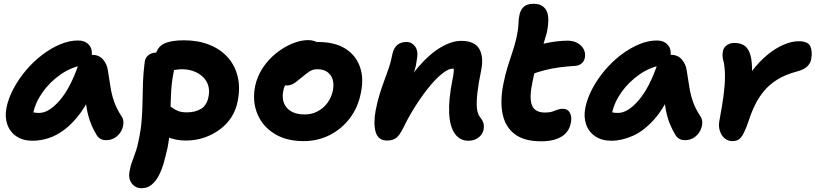

<svg xmlns="http://www.w3.org/2000/svg" viewBox="-20 -734 4311 1015"><path d="M152 10Q101 10 66.5 -13.5Q32 -37 18.5 -76.5Q5 -116 14 -163Q24 -214 51.5 -265.5Q79 -317 117.5 -362.5Q156 -408 202.5 -443.5Q249 -479 297.5 -499.5Q346 -520 393 -520Q430 -520 451 -496Q472 -472 463 -428Q460 -412 449 -403Q438 -394 424 -391Q358 -380 301.5 -341Q245 -302 206 -247.5Q167 -193 155 -134Q152 -117 151.5 -102.5Q151 -88 155 -66L107 -168Q128 -150 145 -143.5Q162 -137 187 -137Q238 -137 295 -202.5Q352 -268 395 -393Q404 -417 425 -430.5Q446 -444 468 -444Q504 -444 525 -419Q546 -394 550 -363Q558 -315 564 -275Q570 -235 583 -197.5Q596 -160 622 -120Q633 -105 632.5 -84Q632 -63 621 -42Q610 -21 589.5 -7Q569 7 540 7Q523 7 510.5 -0.5Q498 -8 491 -20Q476 -45 465 -70Q454 -95 446.5 -123.5Q439 -152 434 -189Q429 -226 426 -274L480 -278Q447 -194 406.5 -138.5Q366 -83 322.5 -50Q279 -17 236 -3.5Q193 10 152 10Z M963 9Q904 9 862 -12Q820 -33 800 -67.5Q780 -102 788 -142Q791 -160 806.5 -174Q822 -188 839 -188Q855 -188 867 -180.5Q879 -173 892 -163.5Q905 -154 922.5 -147Q940 -140 968 -140Q1012 -140 1042.5 -158.5Q1073 -177 1082 -221Q1089 -254 1081 -281Q1073 -308 1052.5 -327.5Q1032 -347 1003.5 -357.5Q975 -368 942 -368Q926 -368 909.5 -365Q893 -362 868 -362Q847 -362 831 -372.5Q815 -383 806 -400.5Q797 -418 801 -439Q811 -486 848 -503.5Q885 -521 952 -521Q1026 -521 1085 -498Q1144 -475 1183 -432Q1222 -389 1236.5 -329Q1251 -269 1236 -197Q1227 -151 1203 -114Q1179 -77 1142 -49.5Q1105 -22 1059.5 -6.5Q1014 9 963 9ZM728 261Q708 261 692 250.5Q676 240 667.5 219Q659 198 666 166Q670 145 675.5 128.5Q681 112 687.5 95.5Q694 79 700.5 58.5Q707 38 713 8Q725 -48 729 -99.5Q733 -151 733.5 -201Q734 -251 736 -302Q738 -353 745 -406Q747 -422 755.5 -433Q764 -444 777 -450Q790 -456 805 -456Q833 -456 856.5 -443Q880 -430 892 -409.5Q904 -389 900 -363Q888 -306 885 -254Q882 -202 881.5 -153.5Q881 -105 878.5 -56Q876 -7 866 46Q857 86 846.5 124Q836 162 820 193Q804 224 781.5 242.5Q759 261 728 261Z M1585 12Q1493 12 1430 -27.5Q1367 -67 1340 -133.5Q1313 -200 1329 -280Q1340 -331 1369 -375Q1398 -419 1439 -452Q1480 -485 1524.5 -503.5Q1569 -522 1610 -522Q1627 -522 1643.5 -516.5Q1660 -511 1669.5 -499.5Q1679 -488 1675 -468Q1667 -432 1647 -405Q1627 -378 1580 -363Q1556 -355 1534.5 -339Q1513 -323 1498 -302Q1483 -281 1478 -256Q1466 -199 1496.5 -164Q1527 -129 1591 -129Q1645 -129 1686.5 -164Q1728 -199 1740 -257Q1749 -307 1726.5 -337.5Q1704 -368 1657 -368Q1633 -368 1615.5 -356Q1598 -344 1574 -324Q1556 -309 1544 -300Q1532 -291 1520.5 -286.5Q1509 -282 1493 -282Q1475 -282 1460 -300Q1445 -318 1453 -357Q1459 -385 1480.5 -413Q1502 -441 1532.5 -463Q1563 -485 1596.5 -498.5Q1630 -512 1661 -512Q1750 -512 1805.5 -477Q1861 -442 1882.5 -381.5Q1904 -321 1888 -244Q1873 -166 1829 -108.5Q1785 -51 1722 -19.5Q1659 12 1585 12Z M2456 10Q2411 10 2384.5 -27.5Q2358 -65 2354.5 -135.5Q2351 -206 2371 -308Q2376 -332 2378 -348.5Q2380 -365 2378.5 -376Q2377 -387 2371.5 -395.5Q2366 -404 2356 -411Q2381 -411 2397.5 -402.5Q2414 -394 2420 -377.5Q2426 -361 2418 -333Q2406 -355 2395.5 -363Q2385 -371 2371 -371Q2352 -371 2321 -347.5Q2290 -324 2254.5 -281.5Q2219 -239 2182 -182.5Q2145 -126 2113 -60Q2093 -19 2074.5 -5Q2056 9 2027 9Q1979 9 1966 -36Q1953 -81 1966 -151Q1976 -202 1988 -239.5Q2000 -277 2012 -309.5Q2024 -342 2035.5 -375Q2047 -408 2055 -451Q2062 -481 2080.5 -496.5Q2099 -512 2129 -512Q2157 -512 2175 -487.5Q2193 -463 2183 -415Q2180 -387 2172.5 -364.5Q2165 -342 2154 -317Q2143 -292 2131 -256Q2119 -220 2106 -165L2078 -208Q2133 -312 2192.5 -381Q2252 -450 2310.5 -484Q2369 -518 2418 -518Q2488 -518 2513 -476.5Q2538 -435 2524 -364Q2509 -292 2503.5 -241.5Q2498 -191 2501.5 -160Q2505 -129 2520 -112Q2531 -98 2535.5 -83.5Q2540 -69 2536 -47Q2530 -22 2508.5 -6Q2487 10 2456 10Z M2841 13Q2751 13 2701 -25Q2651 -63 2637 -131.5Q2623 -200 2641 -290Q2651 -340 2663 -379Q2675 -418 2687.5 -454.5Q2700 -491 2710 -533Q2720 -578 2720.5 -605.5Q2721 -633 2727 -659Q2733 -684 2750 -699Q2767 -714 2801 -714Q2849 -714 2868.5 -678.5Q2888 -643 2870 -558Q2862 -529 2852.5 -500Q2843 -471 2832.5 -440.5Q2822 -410 2812 -374.5Q2802 -339 2794 -296Q2782 -237 2786 -203Q2790 -169 2809 -154Q2828 -139 2860 -139Q2884 -139 2899.5 -144Q2915 -149 2927.5 -154Q2940 -159 2954 -159Q2982 -159 2993 -137Q3004 -115 2998 -86Q2989 -36 2948 -11.5Q2907 13 2841 13ZM2785 -339Q2740 -322 2721 -340.5Q2702 -359 2709 -394Q2715 -423 2730.5 -446.5Q2746 -470 2794 -486Q2823 -496 2855.5 -503.5Q2888 -511 2920.5 -515Q2953 -519 2981 -519Q3011 -519 3033 -506.5Q3055 -494 3065.5 -474Q3076 -454 3072 -430Q3069 -412 3056 -400Q3043 -388 3024 -386Q2974 -383 2934.5 -377.5Q2895 -372 2859.5 -363Q2824 -354 2785 -339Z M3212 10Q3161 10 3126.5 -13.5Q3092 -37 3078.5 -76.5Q3065 -116 3074 -163Q3084 -214 3111.5 -265.5Q3139 -317 3177.5 -362.5Q3216 -408 3262.5 -443.5Q3309 -479 3357.5 -499.5Q3406 -520 3453 -520Q3490 -520 3511 -496Q3532 -472 3523 -428Q3520 -412 3509 -403Q3498 -394 3484 -391Q3418 -380 3361.5 -341Q3305 -302 3266 -247.5Q3227 -193 3215 -134Q3212 -117 3211.5 -102.5Q3211 -88 3215 -66L3167 -168Q3188 -150 3205 -143.5Q3222 -137 3247 -137Q3298 -137 3355 -202.5Q3412 -268 3455 -393Q3464 -417 3485 -430.5Q3506 -444 3528 -444Q3564 -444 3585 -419Q3606 -394 3610 -363Q3618 -315 3624 -275Q3630 -235 3643 -197.5Q3656 -160 3682 -120Q3693 -105 3692.5 -84Q3692 -63 3681 -42Q3670 -21 3649.5 -7Q3629 7 3600 7Q3583 7 3570.5 -0.5Q3558 -8 3551 -20Q3536 -45 3525 -70Q3514 -95 3506.5 -123.5Q3499 -152 3494 -189Q3489 -226 3486 -274L3540 -278Q3495 -166 3439 -103.5Q3383 -41 3324.5 -15.5Q3266 10 3212 10Z M3851 12Q3828 12 3810.5 -3Q3793 -18 3785 -44Q3777 -70 3784 -101Q3797 -170 3804.5 -225Q3812 -280 3812.5 -323.5Q3813 -367 3807 -400Q3800 -426 3799.5 -438.5Q3799 -451 3802 -465Q3806 -484 3823 -495.5Q3840 -507 3862 -507Q3892 -507 3912 -495Q3932 -483 3943 -455Q3954 -427 3955.5 -379Q3957 -331 3950 -259L3883 -237Q3914 -304 3953.5 -356Q3993 -408 4036 -443.5Q4079 -479 4122 -497.5Q4165 -516 4202 -516Q4252 -516 4264 -488.5Q4276 -461 4268 -419Q4264 -399 4247 -382.5Q4230 -366 4196 -357Q4132 -340 4089.5 -313.5Q4047 -287 4018.5 -252.5Q3990 -218 3970.5 -177.5Q3951 -137 3936 -90Q3922 -50 3910.5 -28Q3899 -6 3885.5 3Q3872 12 3851 12Z"/></svg>

Font: Shantell Sans Light
Style: Bold Italic
Weight: 700
Italic angle: -11°
Version: Version 1.011;[c5ecc13dd]